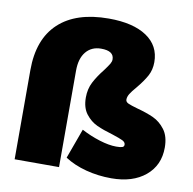

<svg xmlns="http://www.w3.org/2000/svg" viewBox="-80 -796 890 886"><g transform="rotate(10 364.5 -353.0)"><path d="M44 -418Q44 -563 125.5 -639Q207 -715 360 -715Q474 -715 537.5 -672.5Q601 -630 601 -553Q601 -517 585.5 -488.5Q570 -460 541 -425Q521 -402 512.5 -388Q504 -374 504 -361Q504 -350 517 -344Q530 -338 562 -329Q607 -317 638.5 -302.5Q670 -288 693.5 -257Q717 -226 717 -173Q717 -90 657.5 -40.5Q598 9 498 9Q436 9 379 -6Q322 -21 279 -49L330 -189Q371 -167 416 -153Q461 -139 495 -139Q515 -139 523.5 -142Q532 -145 532 -154Q532 -166 517.5 -173Q503 -180 469 -191Q424 -204 393.5 -218Q363 -232 340.5 -261Q318 -290 318 -338Q318 -378 334.5 -410Q351 -442 379 -477Q396 -500 402.5 -511Q409 -522 409 -532Q409 -572 349 -572Q304 -572 278 -540.5Q252 -509 252 -452V0H44Z"/></g></svg>

Font: Nunito Sans Heavy
Style: Regular
Weight: 400
Designer: Vernon Adams
Foundry: Vernon Adams
Version: Version 2.500